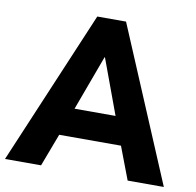

<svg xmlns="http://www.w3.org/2000/svg" viewBox="-92 -801 902 883"><g transform="rotate(10 359.0 -359.5)"><path d="M156.2 0 213.9 -152.8H502.4L560.5 0H729.5L426.3 -718.8H292L-12.2 0ZM359.4 -540 454.1 -283.2H262.7L357.4 -540Z"/></g></svg>

Font: Winston ExtraBold
Style: Regular
Weight: 800
Designer: Vernon Adams, Kim Jin-seong, David Berlow, Cristiano Sobral
Foundry: The Winston Project Authors
Version: Version 3.004